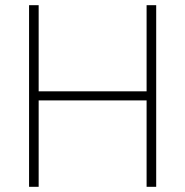

<svg xmlns="http://www.w3.org/2000/svg" viewBox="-20 -720 713 740"><path d="M582 0H545V-333H129V0H92V-700H129V-368H545V-700H582Z"/></svg>

Font: Storia Sans Thin
Style: Regular
Weight: 100
Designer: Accademia di Belle Arti di Urbino and others
Foundry: Accademia di Belle Arti di Urbino and others.
Version: Version 60.001;May 25, 2020;FontCreator 12.0.0.2522 64-bit